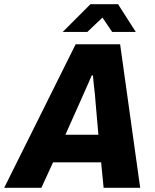

<svg xmlns="http://www.w3.org/2000/svg" viewBox="-59 -899 744 919"><path d="M-39 0 303 -687H516L612 0H437L425 -122H195L139 0ZM254 -254H412L398 -414Q397 -429 395.5 -445Q394 -461 392 -477Q390 -493 388.5 -508.5Q387 -524 386 -538H380Q372 -519 362 -496.5Q352 -474 342.5 -452.5Q333 -431 325 -413ZM241 -746 374 -879H506L591 -746H478L411 -845H463L359 -746Z"/></svg>

Font: Archivo SemiCondensed ExtraBold
Style: Italic
Weight: 800
Width: 4
Italic angle: -10°
Designer: Hector Gatti
Foundry: Omnibus-Type
Version: Version 2.001